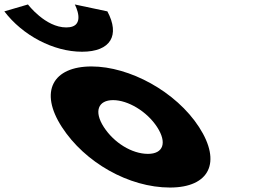

<svg xmlns="http://www.w3.org/2000/svg" viewBox="-379 -826 1143 861"><path d="M-43.6 -806C-43.6 -806 12.2 -703 -81.8 -703C-175.8 -703 -253.6 -806 -253.6 -806L-359.5 -775C-278.2 -668 -140.2 -594 -11.2 -594C117.8 -594 159.8 -668 102.5 -775ZM-101.3 -256C-205 -416 -141.5 -528 31.5 -528C201.5 -528 410 -416 513.7 -256C616 -98 560.2 15 383.2 15C198.2 15 1 -98 -101.3 -256ZM86.7 -256C132 -186 212.4 -136 284.4 -136C353.4 -136 371 -186 325.7 -256C279.7 -327 194.3 -377 128.3 -377C61.3 -377 40.7 -327 86.7 -256Z"/></svg>

Font: Hussar
Style: BdOpOblSeven
Weight: 700
Foundry: Cannot Into Space Fonts
Version: Version 2.00